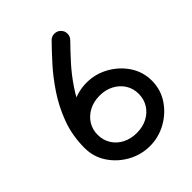

<svg xmlns="http://www.w3.org/2000/svg" viewBox="-193 -760 866 866"><g transform="rotate(-45 240.5 -327.0)"><path d="M121.5 -198.2Q121.5 -180.8 109.2 -168.5Q97 -156.2 79.5 -156.2Q63 -156.2 50.4 -168.5Q37.8 -180.8 37.8 -198.2Q37.8 -277 63.2 -345.2Q88.8 -413.5 127 -470.1Q165.2 -526.8 205.6 -571.2Q246 -615.8 276.8 -647Q288.5 -659 306.2 -659Q323.8 -659 336 -646.8Q348.2 -634.5 348.2 -617.2Q348.2 -599.8 335.8 -587.2Q305 -556 268.1 -515.4Q231.2 -474.8 198 -425.6Q164.8 -376.5 143.1 -319.6Q121.5 -262.8 121.5 -198.2ZM253 4.8Q197 4.8 148 -22.2Q99 -49.2 68.4 -95.1Q37.8 -141 37.8 -198.2Q37.8 -254.5 68.4 -300.4Q99 -346.2 148 -373.2Q197 -400.2 253 -400.2Q308.2 -400.2 357.2 -373.2Q406.2 -346.2 436.9 -300.4Q467.5 -254.5 467.5 -198.2Q467.5 -141 436.9 -95.1Q406.2 -49.2 357.2 -22.2Q308.2 4.8 253 4.8ZM253 -79Q290 -79 319.6 -94.1Q349.2 -109.2 366.4 -136.5Q383.5 -163.8 383.5 -198.2Q383.5 -232.5 366.4 -259.4Q349.2 -286.2 319.6 -301.8Q290 -317.2 253 -317.2Q215.2 -317.2 185.5 -301.8Q155.8 -286.2 138.6 -259.4Q121.5 -232.5 121.5 -198.2Q121.5 -163.8 138.6 -136.5Q155.8 -109.2 185.5 -94.1Q215.2 -79 253 -79Z"/></g></svg>

Font: Libertine-Super Thin
Style: Regular
Weight: 100
Designer: Bastien Sozeau
Foundry: NBR — Bastien Sozeau
Version: Version 2.003;gftools[0.9.33]